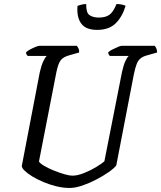

<svg xmlns="http://www.w3.org/2000/svg" viewBox="-20 -931 798 951"><path d="M325 0Q293 0 260 -8Q227 -16 196 -29Q165 -42 141 -56.5Q117 -71 102.5 -85Q88 -99 88 -109L177 -573Q185 -608 195 -628.5Q205 -649 212 -654H117Q115 -656 112 -660.5Q109 -665 109 -672Q116 -679 129 -686Q142 -693 155.5 -698.5Q169 -704 175 -704H361Q364 -700 368.5 -691.5Q373 -683 372 -671L326 -658Q295 -650 281.5 -633.5Q268 -617 259 -572L173 -131Q178 -122 198 -110Q218 -98 245 -87Q272 -76 297.5 -68.5Q323 -61 340 -61Q364 -61 396.5 -74Q429 -87 457 -104Q485 -121 497 -132L584 -573Q592 -610 601.5 -629.5Q611 -649 618 -654H524Q522 -656 519 -660.5Q516 -665 516 -672Q523 -679 537 -686Q551 -693 564 -698.5Q577 -704 582 -704H747Q750 -700 754 -692Q758 -684 758 -671L709 -657Q689 -652 676.5 -642Q664 -632 657 -614Q650 -596 643 -563L556 -112Q546 -98 519 -79Q492 -60 457.5 -42Q423 -24 388 -12Q353 0 325 0ZM461 -783Q404 -783 381.5 -815.5Q359 -848 364 -902Q369 -904 381.5 -907.5Q394 -911 407 -911Q406 -868 423.5 -856Q441 -844 470 -844Q502 -844 521.5 -857.5Q541 -871 557 -911Q573 -911 585.5 -908Q598 -905 602 -902Q586 -848 553 -815.5Q520 -783 461 -783Z"/></svg>

Font: Texturina 12pt
Style: Italic
Weight: 400
Italic angle: -11°
Designer: Guillermo Torres Carreño
Foundry: Omnibus-Type
Version: Version 1.002